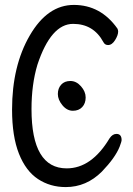

<svg xmlns="http://www.w3.org/2000/svg" viewBox="-20 -738 540 780"><path d="M247 22Q184 22 134.5 -10.5Q85 -43 57 -113.5Q29 -184 29 -293Q29 -470 101 -594Q173 -718 280 -718Q389 -718 457 -622Q460 -616 460 -610Q460 -595 447.5 -575Q435 -555 419 -555Q406 -555 400 -567Q360 -641 277 -641Q187 -641 132 -475Q108 -395 108 -295Q108 -54 251 -54Q352 -54 425 -176Q437 -194 453 -194Q474 -194 474 -169Q474 -163 466 -142Q448 -97 394 -41Q331 22 247 22ZM276 -288Q252 -288 233.5 -310.5Q215 -333 215 -356Q215 -379 228.5 -394Q242 -409 266 -409Q290 -409 309 -387.5Q328 -366 328 -342Q328 -318 314 -303Q300 -288 276 -288Z"/></svg>

Font: LXGW WenKai Mono TC
Style: Bold
Weight: 700
Designer: LXGW / Fontworks Inc.
Foundry: LXGW / Fontworks Inc.
Version: Version 1.330